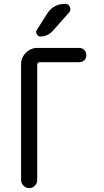

<svg xmlns="http://www.w3.org/2000/svg" viewBox="-20 -980 540 1000"><path d="M226.6 -910.2Q258.8 -960 320.3 -960Q336.9 -960 343.8 -943.8Q350.6 -927.7 339.8 -915L255.9 -820.3Q228.5 -790 190.4 -790Q177.7 -790 171.4 -802.2Q165 -814.5 171.9 -824.2ZM89.8 -42V-644.5Q89.8 -679.7 114.7 -705.1Q139.6 -730.5 174.8 -730.5H392.6Q408.2 -730.5 418.9 -719.7Q429.7 -709 429.7 -692.9Q429.7 -676.8 419.4 -666.5Q409.2 -656.2 392.6 -656.2H185.5Q181.6 -656.2 177.7 -652.3Q173.8 -648.4 173.8 -643.6V-42Q173.8 -25.4 161.6 -12.7Q149.4 0 132.3 0Q115.2 0 102.5 -12.7Q89.8 -25.4 89.8 -42Z"/></svg>

Font: Rounded-X Mgen+ 1m regular
Style: Regular
Weight: 400
Designer: [Source Han Sans]
Ryoko NISHIZUKA  (kana & ideographs); Paul D. Hunt (Latin, Greek & Cyrillic); Wenlong ZHANG  (bopomofo
Version: Version 1.059.20150602